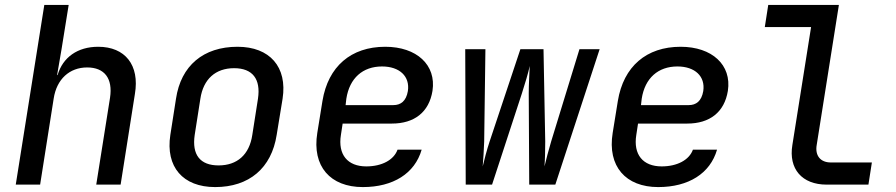

<svg xmlns="http://www.w3.org/2000/svg" viewBox="-20 -750 3640 780"><path d="M44 0H143L198 -349C210 -429 263 -476 334 -476C404 -476 439 -432 427 -353L371 0H470L528 -368C548 -486 488 -560 379 -560C295 -560 235 -517 214 -445H212L230 -550L259 -730H160Z M854 10C992 10 1083 -67 1104 -202L1128 -349C1148 -478 1076 -560 945 -560C806 -560 715 -483 695 -349L672 -202C652 -72 723 10 854 10ZM868 -78C793 -78 759 -121 771 -202L794 -349C806 -429 856 -473 931 -473C1006 -473 1040 -429 1028 -349L1005 -202C993 -121 943 -78 868 -78Z M1454 10C1577 10 1665 -45 1693 -142H1595C1580 -100 1531 -74 1468 -74C1392 -74 1352 -122 1365 -202L1372 -248H1572C1663 -248 1723 -294 1737 -381C1753 -486 1673 -560 1545 -560C1406 -560 1313 -480 1290 -340L1269 -210C1247 -74 1322 10 1454 10ZM1384 -323 1387 -349C1400 -433 1454 -480 1532 -480C1603 -480 1646 -440 1637 -380C1630 -339 1608 -323 1578 -323Z M1872 0H1979L2100 -370C2112 -407 2127 -457 2132 -482C2131 -457 2128 -407 2128 -370L2130 0H2236L2416 -550H2334L2219 -175C2209 -142 2198 -99 2192 -74C2194 -99 2195 -142 2195 -175L2188 -550H2094L1969 -175C1958 -142 1947 -99 1941 -74C1943 -99 1946 -142 1947 -175L1952 -550H1870Z M2654 10C2777 10 2865 -45 2893 -142H2795C2780 -100 2731 -74 2668 -74C2592 -74 2552 -122 2565 -202L2572 -248H2772C2863 -248 2923 -294 2937 -381C2953 -486 2873 -560 2745 -560C2606 -560 2513 -480 2490 -340L2469 -210C2447 -74 2522 10 2654 10ZM2584 -323 2587 -349C2600 -433 2654 -480 2732 -480C2803 -480 2846 -440 2837 -380C2830 -339 2808 -323 2778 -323Z M3338 0H3508L3522 -90H3355C3313 -90 3290 -118 3298 -162L3388 -730H3101L3087 -640H3275L3199 -161C3183 -64 3238 0 3338 0Z"/></svg>

Font: JetBrains Mono Medium
Style: Italic
Weight: 436
Italic angle: -9°
Monospace: yes
Designer: Philipp Nurullin, Konstantin Bulenkov
Foundry: JetBrains
Version: Version 2.305